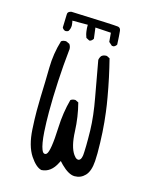

<svg xmlns="http://www.w3.org/2000/svg" viewBox="-116 -857 733 928"><g transform="rotate(15 250.0 -393.0)"><path d="M366.2 -672.4Q375 -676.8 379.4 -685.1Q377.4 -730.5 375 -752Q373.5 -765.6 363.8 -769Q361.8 -769.5 359.9 -770Q340.3 -772.9 125.5 -780.8Q110.4 -778.3 106.9 -769Q106 -766.1 106 -761.7L104 -696.8Q108.4 -688 117.7 -684.1Q119.6 -683.6 121.1 -683.6Q129.4 -683.6 134.8 -687.5Q143.6 -700.7 143.6 -717.3Q143.6 -723.6 142.1 -731L140.1 -740.7H217.3V-732.4Q217.3 -728 217.5 -723.9Q217.8 -719.7 218.3 -715.6Q218.8 -711.4 219.2 -707.5Q219.7 -703.6 220.5 -699.7Q221.2 -695.8 222.2 -692.4Q224.6 -684.6 227.1 -677.7L243.7 -668.9L249.5 -669.9Q258.3 -674.3 263.2 -683.1L256.3 -737.3L335 -732.4L338.9 -687.5L356 -672.4ZM87.4 -343.3Q86.4 -314.5 86.4 -274.9Q86.4 -235.4 89.4 -183.1Q94.2 -101.6 125 -54.7Q154.8 -10.3 182.1 -4.4Q229.5 -6.8 256.3 -60.5L261.7 -70.8Q272.9 -58.6 276.4 -55.2Q314 -18.1 342.8 -17.1Q344.2 -17.1 345.2 -17.1Q375.5 -17.1 396.5 -39.1Q418.5 -62 421.9 -113.3Q423.3 -136.7 423.3 -153.3Q423.3 -261.2 411.1 -354.5Q406.7 -390.6 399.9 -428.2Q383.8 -521 360.8 -611.3L346.2 -618.7Q344.2 -619.1 342.8 -619.1Q328.6 -619.1 319.3 -611.3Q312 -602.1 310.1 -589.8Q325.7 -500 342.3 -411.1Q358.9 -322.3 360.8 -250Q361.3 -224.1 361.3 -208.5Q361.3 -192.9 361.1 -174.3Q360.8 -155.8 360.1 -143.1Q359.4 -130.4 359.1 -128.2Q358.9 -126 358.6 -124Q358.4 -122.1 357.9 -120.6Q354.5 -102.1 344.2 -99.1Q342.3 -98.6 341.3 -98.6Q337.9 -98.6 334.5 -100.1Q327.1 -102.5 317.9 -115.7Q293.5 -150.4 290.5 -227.1Q287.6 -298.8 270 -366.2L255.4 -373.5Q253.4 -374 252 -374Q238.8 -374 230 -367.2Q211.4 -299.3 208.5 -224.6Q203.6 -104.5 187 -87.9Q183.1 -84 178.7 -84Q173.3 -84 169.7 -87.6Q166 -91.3 162.6 -99.6Q151.9 -126 147.9 -186Q145 -232.9 145 -285.2Q145 -356.4 149.4 -439.7Q153.8 -522.9 161.6 -594.7Q162.6 -600.6 162.6 -604Q162.6 -617.2 154.8 -628.4L138.2 -636.2Q136.2 -636.7 132.6 -636.7Q128.9 -636.7 123.3 -635.3Q117.7 -633.8 112.8 -629.9Q92.3 -563 91.3 -491.9Q90.3 -420.9 87.4 -343.3Z"/></g></svg>

Font: NaikaiFont
Style: Light
Weight: 300
Version: Version 1.89